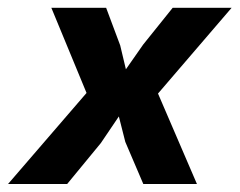

<svg xmlns="http://www.w3.org/2000/svg" viewBox="-47 -459 598 479"><path d="M168.9 -227.1 81.1 -439.5H217.8L252.9 -345.7L267.1 -286.1L310.1 -347.7L383.8 -439.5H530.8L347.2 -225.6L444.3 0H310.5L265.6 -105L249.5 -168.5L204.6 -102.1L120.6 0H-26.9Z"/></svg>

Font: PT Astra Sans
Style: Bold Italic
Weight: 700
Italic angle: -16°
Designer: A.Korolkova, I. Chaeva
Foundry: ParaType Ltd
Version: Version 1.002W